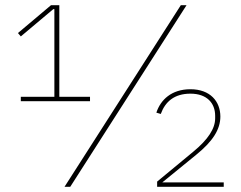

<svg xmlns="http://www.w3.org/2000/svg" viewBox="-20 -718 925 738"><path d="M840 -17H604L734 -123C797 -174 827 -220 827 -270C827 -328 788 -375 712 -375C639 -375 597 -334 581 -285L598 -280C615 -327 650 -358 712 -358C775 -358 807 -322 807 -273V-263C807 -224 780 -182 723 -135L584 -20V0H840ZM250 0 697 -698H675L228 0ZM326 -329V-346H208V-698H176L49 -591L60 -578L185 -683H189V-346H60V-329Z"/></svg>

Font: IBM Plex Arabic Thin
Style: Regular
Weight: 100
Designer: Mike Abbink, Paul van der Laan, Pieter van Rosmalen, Wael Morcos, Khajak Apelian
Foundry: Bold Monday
Version: Version 1.0